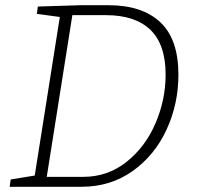

<svg xmlns="http://www.w3.org/2000/svg" viewBox="-20 -715 755 735"><path d="M396 -695Q524 -695 593.5 -630Q663 -565 663 -429Q663 -317 617.5 -218.5Q572 -120 487.5 -60Q403 0 292 0H17L21 -28L113 -43L209 -650L121 -662L125 -690L287 -695ZM299 -38Q392 -38 464 -95Q536 -152 575 -242.5Q614 -333 614 -429Q614 -545 555.5 -601Q497 -657 386 -657H257L159 -38Z"/></svg>

Font: Bitter Pro Light
Style: Italic
Weight: 300
Italic angle: -9°
Designer: Sol Matas, and Bitter project Authors
Foundry: Sol Matas
Version: Version 1.010